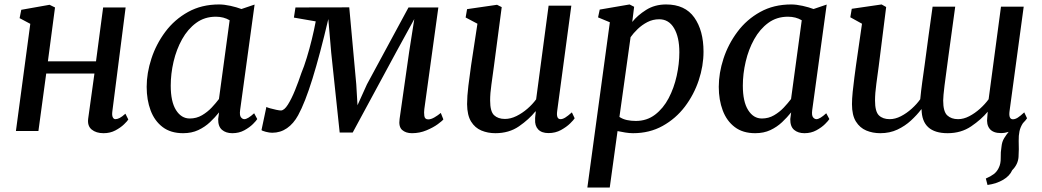

<svg xmlns="http://www.w3.org/2000/svg" viewBox="-20 -588 4676 862"><path d="M484.5 -89Q482 -70.5 486.2 -61.8Q490.5 -53 498 -53Q506.5 -53 517 -58.2Q527.5 -63.5 543 -77.5L556 -51.5Q552 -44.5 536.8 -29.8Q521.5 -15 498 -2.5Q474.5 10 445 10Q411.5 10 391.5 -6.5Q371.5 -23 376 -56L404 -258H187.5L152.5 0H51.5L116 -481L68 -506.5L75.5 -544L202.5 -566.5L227 -554.5L195 -312.5H411L443 -554.5H544Z M1058 -93.5Q1055 -70 1061.8 -61.5Q1068.5 -53 1077 -53Q1092 -53 1121 -79.5L1135 -53.5Q1131 -46.5 1115.8 -31.2Q1100.5 -16 1076.8 -3Q1053 10 1023 10Q994.5 10 976.8 -5Q959 -20 959.5 -53.5L963.5 -83.5Q945.5 -61 922.8 -39.5Q900 -18 870.2 -4Q840.5 10 802 10Q746.5 10 710.2 -17.5Q674 -45 656.2 -92.2Q638.5 -139.5 638.5 -198Q638.5 -260 659.8 -325Q681 -390 722.2 -445.2Q763.5 -500.5 824.2 -534.2Q885 -568 963.5 -568Q986.5 -568 1014.8 -561.8Q1043 -555.5 1064 -547.5L1123 -567.5ZM1011 -497Q984.5 -513 949 -513Q898.5 -513 860.8 -485.2Q823 -457.5 797.5 -411.8Q772 -366 759.2 -311.2Q746.5 -256.5 746.5 -203.5Q746.5 -131.5 770.2 -93.8Q794 -56 832 -56Q862 -56 886.8 -70.5Q911.5 -85 930.5 -105.2Q949.5 -125.5 963 -143.5Z M1829.5 10Q1802 10 1785.5 -4.5Q1769 -19 1774 -54L1817 -355.5L1840 -502.5L1760 -356.5L1563.5 7H1505L1467 -351.5L1454 -502.5Q1416.5 -343 1383 -235Q1349.5 -127 1318.5 -70.5Q1298 -33 1268.5 -12.5Q1239 8 1202 8Q1190 8 1173.5 3.8Q1157 -0.5 1154 -4L1176 -108Q1179 -105.5 1192.5 -101.8Q1206 -98 1220.2 -95Q1234.5 -92 1241 -92Q1256 -92 1272.5 -118.2Q1289 -144.5 1304.8 -183.5Q1320.5 -222.5 1333 -260Q1345 -288.5 1357.2 -328.5Q1369.5 -368.5 1380 -411.5Q1390.5 -454.5 1397.5 -492L1299.5 -509L1306.5 -554.5L1548 -555L1579.5 -209.5L1585 -115.5L1627.5 -209.5L1814 -554.5H1948L1885 -98Q1883 -83.5 1885 -67.8Q1887 -52 1902.5 -52Q1915 -52 1930.5 -61Q1946 -70 1959 -81L1970.5 -52Q1966 -45.5 1945.5 -30.5Q1925 -15.5 1894.5 -2.8Q1864 10 1829.5 10Z M2204 10Q2170 10 2141.2 -2Q2112.5 -14 2095 -42.2Q2077.5 -70.5 2077 -120.5Q2077 -155 2082.8 -202.8Q2088.5 -250.5 2095 -294.5L2123.5 -481.5L2070.5 -509.5L2077 -547L2211.5 -566.5L2232.5 -556L2197.5 -290.5Q2192 -247 2186.2 -208.2Q2180.5 -169.5 2180.5 -136.5Q2180.5 -87.5 2198.2 -70.8Q2216 -54 2247 -54Q2272.5 -54 2298.8 -67Q2325 -80 2348 -100Q2371 -120 2387 -142L2443 -562.5H2545L2481.5 -89.5Q2476.5 -53 2496.5 -53Q2506 -53 2517.5 -60Q2529 -67 2547.5 -83.5L2560 -57Q2556 -50 2539.8 -34Q2523.5 -18 2498.5 -4.2Q2473.5 9.5 2442.5 9.5Q2411.5 9.5 2396 -7.2Q2380.5 -24 2382.5 -52.5Q2382 -56 2383.2 -66.8Q2384.5 -77.5 2385.5 -87L2384 -88Q2355 -52 2310.2 -21Q2265.5 10 2204 10Z M2617 254 2718 -488 2665 -510 2672.5 -545 2806.5 -568 2827 -557.5 2818.5 -489.5Q2842 -519 2880.8 -543.5Q2919.5 -568 2970.5 -568Q3055.5 -568 3097 -509.5Q3138.5 -451 3138.5 -356Q3138.5 -292 3117 -227.5Q3095.5 -163 3054.8 -109.2Q3014 -55.5 2955.2 -22.8Q2896.5 10 2822 10Q2805.5 10 2787.2 7Q2769 4 2752.5 0.5L2717.5 254ZM2761 -63Q2776 -53 2794.8 -49Q2813.5 -45 2834.5 -45Q2884 -45 2921 -73.2Q2958 -101.5 2982 -147.2Q3006 -193 3018 -247.2Q3030 -301.5 3030 -353Q3030 -421.5 3006.2 -461.5Q2982.5 -501.5 2939.5 -501.5Q2911 -501.5 2886.5 -488.8Q2862 -476 2842.8 -457.5Q2823.5 -439 2811 -421Z M3626.5 -93.5Q3623.5 -70 3630.2 -61.5Q3637 -53 3645.5 -53Q3660.5 -53 3689.5 -79.5L3703.5 -53.5Q3699.5 -46.5 3684.2 -31.2Q3669 -16 3645.2 -3Q3621.5 10 3591.5 10Q3563 10 3545.2 -5Q3527.5 -20 3528 -53.5L3532 -83.5Q3514 -61 3491.2 -39.5Q3468.5 -18 3438.8 -4Q3409 10 3370.5 10Q3315 10 3278.8 -17.5Q3242.5 -45 3224.8 -92.2Q3207 -139.5 3207 -198Q3207 -260 3228.2 -325Q3249.5 -390 3290.8 -445.2Q3332 -500.5 3392.8 -534.2Q3453.5 -568 3532 -568Q3555 -568 3583.2 -561.8Q3611.5 -555.5 3632.5 -547.5L3691.5 -567.5ZM3579.5 -497Q3553 -513 3517.5 -513Q3467 -513 3429.2 -485.2Q3391.5 -457.5 3366 -411.8Q3340.5 -366 3327.8 -311.2Q3315 -256.5 3315 -203.5Q3315 -131.5 3338.8 -93.8Q3362.5 -56 3400.5 -56Q3430.5 -56 3455.2 -70.5Q3480 -85 3499 -105.2Q3518 -125.5 3531.5 -143.5Z M3925 -290Q3920.5 -256 3914.5 -212.5Q3908.5 -169 3908.5 -136.5Q3908.5 -87 3926 -70Q3943.5 -53 3974.5 -53Q3999 -53 4024.8 -66.2Q4050.5 -79.5 4073.2 -100Q4096 -120.5 4111.5 -142.5Q4115 -179.5 4120.5 -219.5Q4126 -259.5 4131.5 -298Q4140.5 -364.5 4149.2 -430.2Q4158 -496 4167 -558H4268.5Q4250.5 -425.5 4238.5 -339Q4226.5 -252.5 4220.5 -203.8Q4214.5 -155 4214.5 -136.5Q4214.5 -87 4232.8 -70Q4251 -53 4281.5 -53Q4306 -53 4331.5 -66.2Q4357 -79.5 4379.8 -100Q4402.5 -120.5 4418.5 -142.5L4474 -558H4576L4512.5 -89.5Q4507.5 -52.5 4527.5 -52.5Q4537.5 -52.5 4548.8 -59.5Q4560 -66.5 4578.5 -83.5L4591 -57Q4589 -53.5 4584.2 -47.8Q4579.5 -42 4572.5 -35Q4561 -17.5 4557 1.5Q4553 20.5 4553.5 44.5Q4555 83 4552.8 116.5Q4550.5 150 4524.5 176Q4513 202 4483.8 219.2Q4454.5 236.5 4413.5 242.5L4406 213.5Q4428 204 4441.8 193.5Q4455.5 183 4463.5 166.5Q4473.5 147 4472.8 121.2Q4472 95.5 4476.5 69Q4478.5 48.5 4488.2 32.5Q4498 16.5 4508.5 4Q4491 9.5 4474 9.5Q4438.5 9.5 4423.2 -9.8Q4408 -29 4412.5 -61.5L4414.5 -86.5Q4385.5 -51.5 4340.2 -20.8Q4295 10 4234.5 10Q4119 10 4117.5 -97H4116Q4096.5 -71.5 4070 -47Q4043.5 -22.5 4009 -6.2Q3974.5 10 3932 10Q3898 10 3869.2 -2Q3840.5 -14 3822.8 -42.2Q3805 -70.5 3805 -120.5Q3805 -143 3808.2 -175.5Q3811.5 -208 3815.8 -240.2Q3820 -272.5 3823 -294L3850 -481.5L3797.5 -510.5L3804 -548.5L3938 -568L3958.5 -556.5Z"/></svg>

Font: Merriweather
Style: Italic
Weight: 400
Italic angle: -7.8°
Designer: Eben Sorkin
Foundry: Eben Sorkin
Version: Version 2.100